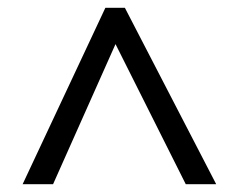

<svg xmlns="http://www.w3.org/2000/svg" viewBox="-20 -739 612 492"><path d="M38 -267 250 -719H300L534 -267H456L276 -626L116 -267Z"/></svg>

Font: Noto Sans Tifinagh Azawagh
Style: Regular
Weight: 400
Designer: JamraPatel
Foundry: JamraPatel LLC
Version: Version 2.006; ttfautohint (v1.8.4.7-5d5b)